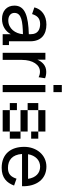

<svg xmlns="http://www.w3.org/2000/svg" viewBox="747 -1493 758 2292"><g transform="rotate(90 1126.0 -347.0)"><path d="M473 -328C473 -464 389 -522 273 -522C162 -522 89 -463 68 -378L148 -351C165 -405 192 -447 267 -447C334 -447 388 -418 388 -337V-312C173 -306 47 -268 47 -140C47 -47 113 8 206 8C290 8 354 -33 388 -97V0H518V-75H473ZM224 -67C172 -67 134 -94 134 -140C134 -226 238 -238 388 -242C382 -151 321 -67 224 -67Z M837 -520C763 -520 718 -473 692 -414V-510H610V0H695V-229C695 -360 754 -445 835 -445C858 -445 877 -441 902 -429L914 -506C889 -516 866 -520 837 -520Z M1080 -606V-706H995V-606ZM1080 0V-510H995V0Z M1550 -510H1295V-425H1550ZM1295 -298V-425H1210V-298ZM1635 -425H1550V-340H1635ZM1295 -213H1550V-298H1295ZM1635 -85V-213H1550V-85ZM1210 -85H1295V-170H1210ZM1295 -85V0H1550V-85Z M1969 -522C1828 -522 1733 -402 1733 -257C1733 -97 1818 12 1983 12C2103 12 2162 -48 2195 -136L2113 -165C2092 -101 2060 -63 1985 -63C1893 -63 1826 -113 1818 -231H2203C2208 -402 2120 -522 1969 -522ZM1969 -447C2047 -447 2101 -395 2115 -303H1821C1836 -393 1895 -447 1969 -447Z"/></g></svg>

Font: Alpha Lyrae Medium
Style: Regular
Weight: 500
Designer: Nikolay Petroussenko, Plamen Motev
Foundry: Fontfabric LLC
Version: Version 1.000;hotconv 1.0.109;makeotfexe 2.5.65596